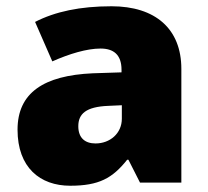

<svg xmlns="http://www.w3.org/2000/svg" viewBox="-20 -583 663 613"><path d="M336 -563C236 -563 156 -546 92 -513L147 -387C201 -411 257 -428 301 -428C342 -428 368 -409 368 -360V-352L276 -349C120 -342 36 -287 36 -169C36 -48 108 10 204 10C296 10 339 -14 386 -73H390L427 0H559V-363C559 -491 476 -563 336 -563ZM325 -245 369 -247V-204C369 -157 331 -125 285 -125C252 -125 230 -142 230 -180C230 -220 255 -242 325 -245Z"/></svg>

Font: Noto Sans Myanmar UI Black
Style: Regular
Weight: 900
Designer: Monotype Design Team
Foundry: Monotype Imaging Inc.
Version: Version 2.103